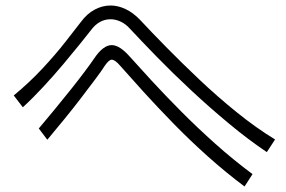

<svg xmlns="http://www.w3.org/2000/svg" viewBox="-20 -715 1040 698"><path d="M950 -162Q883 -207 812 -266Q741 -325 674 -387.5Q607 -450 550 -508.5Q493 -567 453 -610Q437 -628 418.5 -636.5Q400 -645 382 -645Q341 -645 312 -607Q298 -589 271 -555.5Q244 -522 210 -481.5Q176 -441 138 -400Q100 -359 63 -325L30 -368Q87 -415 134.5 -466Q182 -517 217.5 -562.5Q253 -608 274 -635Q296 -665 324 -680Q352 -695 382 -695Q409 -695 436.5 -682Q464 -669 489 -643Q528 -601 583.5 -544.5Q639 -488 704.5 -426Q770 -364 840.5 -307Q911 -250 980 -208ZM869 -37Q802 -87 736 -146Q670 -205 611 -265.5Q552 -326 502 -381Q452 -436 416 -477Q398 -498 386 -498Q376 -498 361 -476Q349 -457 326 -426.5Q303 -396 274.5 -358.5Q246 -321 214 -282Q182 -243 152 -207L121 -248Q148 -280 179 -317.5Q210 -355 239 -391.5Q268 -428 290 -457.5Q312 -487 322 -502Q355 -551 386 -551Q415 -551 452 -509Q484 -473 531.5 -421.5Q579 -370 637.5 -311Q696 -252 762 -193Q828 -134 898 -82Z"/></svg>

Font: Train One
Style: Regular
Weight: 400
Designer: Fontworks Inc.
Foundry: Fontworks Inc.
Version: Version 1.100